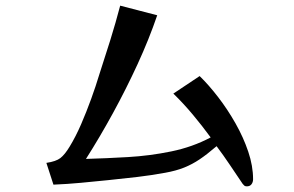

<svg xmlns="http://www.w3.org/2000/svg" viewBox="-20 -712 1040 679"><path d="M875 -78Q875 -68 869.5 -60.5Q864 -53 853 -53Q847 -53 844 -55.5Q841 -58 838 -62Q815 -96 792.5 -129.5Q770 -163 746 -195Q744 -194 741 -191Q712 -166 686 -148.5Q660 -131 631.5 -119.5Q603 -108 564 -101Q515 -92 464 -86Q413 -80 363 -75Q314 -70 266 -65.5Q218 -61 169 -59L144 -136Q178 -141 193.5 -153Q209 -165 226 -193Q248 -229 267 -273Q286 -317 302.5 -362.5Q319 -408 331 -448Q351 -509 370 -570Q389 -631 405 -692L536 -658Q507 -573 466.5 -485Q426 -397 379.5 -312Q333 -227 284 -150Q355 -152 432.5 -156.5Q510 -161 585.5 -176.5Q661 -192 725 -226Q695 -267 662 -306.5Q629 -346 593 -381L686 -443Q718 -412 751.5 -368.5Q785 -325 813 -275.5Q841 -226 858 -175.5Q875 -125 875 -78Z"/></svg>

Font: Kaisei Opti
Style: Bold
Weight: 700
Designer: Font-Kai, 金井和夫
Foundry: KAZUO KANAI
Version: Version 5.003